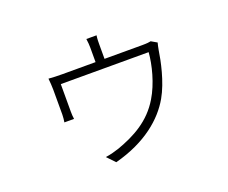

<svg xmlns="http://www.w3.org/2000/svg" viewBox="-111 -786 1221 1027"><g transform="rotate(-20 500.0 -273.0)"><path d="M783 -481C775 -479 762 -477 734 -477H519V-559C519 -571 519 -592 522 -610H464C467 -592 468 -571 468 -559V-477H279C252 -477 222 -478 201 -480C203 -463 205 -433 205 -416V-274C205 -261 203 -242 201 -231H256C254 -241 253 -260 253 -273V-430H753C748 -361 723 -261 678 -187C617 -85 524 -36 424 0C406 6 372 16 346 19L389 64C568 17 675 -76 730 -172C776 -252 799 -366 807 -421C810 -436 813 -453 816 -462Z"/></g></svg>

Font: Source Han Sans SC Light
Style: Regular
Weight: 300
Designer: Ryoko NISHIZUKA (kana & ideographs); Paul D. Hunt (Latin, Greek & Cyrillic); Wenlong ZHANG (bopomofo); Sandoll Communica
Foundry: Adobe Systems Incorporated
Version: Version 1.004;PS 1.004;hotconv 1.0.82;makeotf.lib2.5.63406